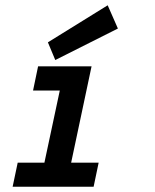

<svg xmlns="http://www.w3.org/2000/svg" viewBox="-20 -706 586 726"><path d="M334 0H27.8L46.9 -90.8H147.9L206.1 -363.8H105L124 -455.1H326.2L249 -90.8H353ZM425.8 -598.1 189 -479 161.1 -545.9 387.2 -686Z"/></svg>

Font: Anonymous Pro
Style: Bold Italic
Weight: 700
Italic angle: -12°
Monospace: yes
Designer: Mark Simonson
Version: Version 1.003